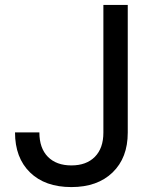

<svg xmlns="http://www.w3.org/2000/svg" viewBox="-20 -750 640 780"><path d="M270 10Q163 10 102 -49.5Q41 -109 41 -212H140Q140 -148 174.5 -113Q209 -78 270 -78Q331 -78 365.5 -113Q400 -148 400 -211V-730H499V-211Q499 -109 437.5 -49.5Q376 10 270 10Z"/></svg>

Font: JetBrains Mono NL Medium
Style: Regular
Weight: 500
Monospace: yes
Designer: Philipp Nurullin, Konstantin Bulenkov
Foundry: JetBrains
Version: Version 2.305; ttfautohint (v1.8.4.7-5d5b)